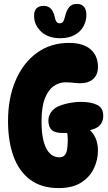

<svg xmlns="http://www.w3.org/2000/svg" viewBox="-20 -949 553 980"><path d="M349 -273Q337 -271 325 -270.5Q313 -270 303 -270Q260 -270 243.5 -286Q227 -302 227 -334Q227 -355 239 -374Q251 -393 275 -405Q299 -416 331 -422.5Q363 -429 393 -429Q443 -429 475 -414Q507 -399 507 -357Q507 -327 488 -308Q469 -289 426 -282ZM426 -296Q455 -274 467.5 -245Q480 -216 480 -181Q480 -133 459 -89Q438 -45 394 -17Q350 11 279 11Q192 11 134.5 -31.5Q77 -74 49 -151Q21 -228 21 -331Q21 -448 59.5 -538Q98 -628 168 -679Q238 -730 332 -730Q404 -730 442 -697.5Q480 -665 480 -607Q480 -568 456 -546Q432 -524 387 -524Q377 -524 365 -525.5Q353 -527 340 -528Q327 -529 315 -529Q282 -529 254 -509.5Q226 -490 209 -446.5Q192 -403 192 -329Q192 -265 203.5 -224.5Q215 -184 235.5 -165Q256 -146 282 -146Q300 -146 309.5 -156Q319 -166 322.5 -186Q326 -206 326 -237Q326 -248 324.5 -260.5Q323 -273 320 -286ZM288 -754Q225 -754 189.5 -788Q154 -822 154 -868Q154 -919 203 -919Q247 -919 259 -864Q262 -848 267.5 -839Q273 -830 285 -830Q297 -830 302.5 -839Q308 -848 312 -865Q319 -895 332.5 -912Q346 -929 372 -929Q397 -929 409 -914Q421 -899 421 -873Q421 -842 406 -814.5Q391 -787 361 -770.5Q331 -754 288 -754Z"/></svg>

Font: DynaPuff Condensed SemiBold
Style: Regular
Weight: 600
Width: 3
Designer: Toshi Omagari, Jennifer Daniel
Foundry: Google Fonts
Version: Version 2.000